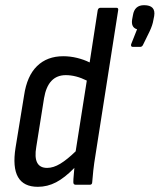

<svg xmlns="http://www.w3.org/2000/svg" viewBox="-20 -713 616 741"><path d="M126 8Q16 8 40 -143L73 -345Q84 -420 123 -458Q162 -496 224 -496Q251 -496 277.5 -489.5Q304 -483 326 -472L357 -673Q359 -683 368 -683H429Q438 -683 436 -673L349 -118Q343 -82 340 -54.5Q337 -27 336 -11Q336 0 327 0H272Q263 0 263 -10Q263 -21 264.5 -36Q266 -51 267 -65Q230 -27 196.5 -9.5Q163 8 126 8ZM120 -146Q106 -65 162 -65Q186 -65 212.5 -81Q239 -97 272 -129L315 -402Q273 -423 234 -423Q165 -423 150 -334ZM493 -532Q484 -532 486 -542L509 -600Q485 -607 490 -638L493 -654Q499 -693 536 -693Q582 -693 575 -651L572 -636Q569 -616 557 -591L533 -542Q529 -532 521 -532Z"/></svg>

Font: Sofia Sans Condensed Medium
Style: Italic
Weight: 500
Italic angle: -9°
Designer: Botio Nikoltchev, Ani Petrova
Foundry: lettersoup
Version: Version 4.101; ttfautohint (v1.8.4.7-5d5b)